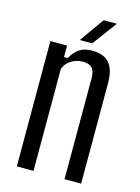

<svg xmlns="http://www.w3.org/2000/svg" viewBox="-115 -822 647 888"><g transform="rotate(15 208.0 -378.5)"><path d="M55.5 0V-600H135.5V-545H153Q170 -576 193.5 -591.8Q217 -607.5 254 -607.5Q309.5 -607.5 336.2 -577.5Q363 -547.5 363.5 -481V0H284V-487Q283.5 -519 269.5 -533Q255.5 -547 225 -547Q196 -547 170.8 -531.5Q145.5 -516 135.5 -488.5V0ZM185.5 -640 268.5 -757H332L245 -640Z"/></g></svg>

Font: Big Shoulders Text Thin
Style: Regular
Weight: 400
Version: Version 2.002